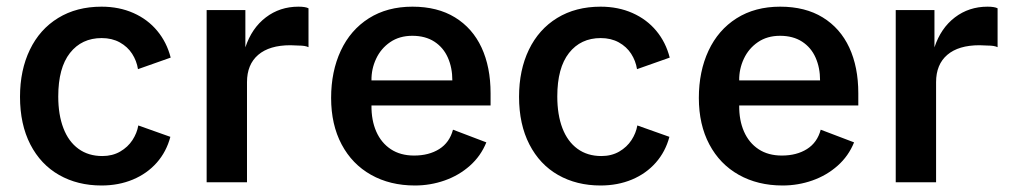

<svg xmlns="http://www.w3.org/2000/svg" viewBox="-20 -560 3114 590"><path d="M292 -539.5Q346 -539.5 390 -520Q434 -500.5 463.2 -465.2Q492.5 -430 504.5 -383L404 -347.5Q400 -373 386 -394.8Q372 -416.5 348 -429.8Q324 -443 292.5 -443Q231 -443 195 -397.2Q159 -351.5 159 -263.5Q159 -207.5 174.8 -166.2Q190.5 -125 221 -102.8Q251.5 -80.5 294.5 -80.5Q325.5 -80.5 349.2 -94.2Q373 -108 387 -129.5Q401 -151 405 -174.5L503.5 -139.5Q491.5 -94 461.8 -60.2Q432 -26.5 388.2 -8.2Q344.5 10 292 10Q218.5 10 161.8 -22.2Q105 -54.5 73.2 -116.2Q41.5 -178 41.5 -262.5Q41.5 -344.5 71.8 -407.2Q102 -470 158.8 -504.8Q215.5 -539.5 292 -539.5Z M615 -529H734V-414.5Q753.5 -473.5 796.8 -506.5Q840 -539.5 897 -539.5Q918.5 -539.5 928 -534.5V-415Q918 -420 897.5 -420Q880.5 -421 872.5 -421Q808 -421 773.5 -391.5Q739 -362 739 -307.5V0H615Z M1247.5 -539.5Q1324.5 -539.5 1378.2 -506.5Q1432 -473.5 1459.8 -413.8Q1487.5 -354 1487.5 -273.5V-236H1121.5Q1121 -190.5 1136.2 -155.8Q1151.5 -121 1181 -101.5Q1210.5 -82 1252.5 -82Q1298 -82 1329.8 -102Q1361.5 -122 1372 -161.5L1474.5 -122.5Q1457.5 -80.5 1424 -50.8Q1390.5 -21 1346.5 -5.5Q1302.5 10 1255 10Q1178.5 10 1120.2 -22.8Q1062 -55.5 1029.8 -116.2Q997.5 -177 997.5 -259Q997.5 -340.5 1027.2 -404.2Q1057 -468 1113.5 -503.8Q1170 -539.5 1247.5 -539.5ZM1370 -313Q1370 -352 1356.2 -383Q1342.5 -414 1314.8 -432Q1287 -450 1247 -450Q1207.5 -450 1179 -430.5Q1150.5 -411 1135.8 -379.5Q1121 -348 1121.5 -313Z M1825.5 -539.5Q1879.5 -539.5 1923.5 -520Q1967.5 -500.5 1996.8 -465.2Q2026 -430 2038 -383L1937.5 -347.5Q1933.5 -373 1919.5 -394.8Q1905.5 -416.5 1881.5 -429.8Q1857.5 -443 1826 -443Q1764.5 -443 1728.5 -397.2Q1692.5 -351.5 1692.5 -263.5Q1692.5 -207.5 1708.2 -166.2Q1724 -125 1754.5 -102.8Q1785 -80.5 1828 -80.5Q1859 -80.5 1882.8 -94.2Q1906.5 -108 1920.5 -129.5Q1934.5 -151 1938.5 -174.5L2037 -139.5Q2025 -94 1995.2 -60.2Q1965.5 -26.5 1921.8 -8.2Q1878 10 1825.5 10Q1752 10 1695.2 -22.2Q1638.5 -54.5 1606.8 -116.2Q1575 -178 1575 -262.5Q1575 -344.5 1605.2 -407.2Q1635.5 -470 1692.2 -504.8Q1749 -539.5 1825.5 -539.5Z M2377.5 -539.5Q2454.5 -539.5 2508.2 -506.5Q2562 -473.5 2589.8 -413.8Q2617.5 -354 2617.5 -273.5V-236H2251.5Q2251 -190.5 2266.2 -155.8Q2281.5 -121 2311 -101.5Q2340.5 -82 2382.5 -82Q2428 -82 2459.8 -102Q2491.5 -122 2502 -161.5L2604.5 -122.5Q2587.5 -80.5 2554 -50.8Q2520.5 -21 2476.5 -5.5Q2432.5 10 2385 10Q2308.5 10 2250.2 -22.8Q2192 -55.5 2159.8 -116.2Q2127.5 -177 2127.5 -259Q2127.5 -340.5 2157.2 -404.2Q2187 -468 2243.5 -503.8Q2300 -539.5 2377.5 -539.5ZM2500 -313Q2500 -352 2486.2 -383Q2472.5 -414 2444.8 -432Q2417 -450 2377 -450Q2337.5 -450 2309 -430.5Q2280.5 -411 2265.8 -379.5Q2251 -348 2251.5 -313Z M2732.5 -529H2851.5V-414.5Q2871 -473.5 2914.2 -506.5Q2957.5 -539.5 3014.5 -539.5Q3036 -539.5 3045.5 -534.5V-415Q3035.5 -420 3015 -420Q2998 -421 2990 -421Q2925.5 -421 2891 -391.5Q2856.5 -362 2856.5 -307.5V0H2732.5Z"/></svg>

Font: 1883 Sans SemiBold
Style: Regular
Weight: 600
Designer: 1883 Sans project is a fork of Public Sans.
Version: Version 1.009